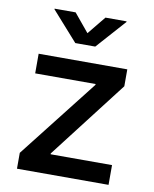

<svg xmlns="http://www.w3.org/2000/svg" viewBox="-84 -815 706 879"><g transform="rotate(10 268.5 -375.5)"><path d="M55.7 0V-73.7L342.8 -440.4V-444.3H62V-535.6H474.1V-457L195.8 -95.7V-91.8H481.4V0ZM195.8 -751.5 265.6 -667 334.5 -751.5H432.6V-748.5L311.5 -612.8H218.8L98.1 -748.5V-751.5Z"/></g></svg>

Font: Inter 20pt Medium
Style: Regular
Weight: 500
Version: Version 4.001;git-66647c0bb